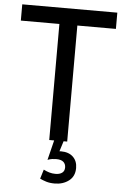

<svg xmlns="http://www.w3.org/2000/svg" viewBox="-61 -743 655 1012"><g transform="rotate(5 266.5 -237.0)"><path d="M219 0V-614H15V-700H518V-614H314V0ZM270 79 237 64Q249 60 261 57Q273 54 286 54Q327 54 350 76Q373 98 373 135Q373 179 342 202.5Q311 226 267 226Q241 226 222 220Q203 214 189 207L204 158Q219 166 234.5 170.5Q250 175 267 175Q289 175 302 165.5Q315 156 315 137Q315 119 303 108Q291 97 265 97Q254 97 243 98.5Q232 100 219 105L245 0H295Z"/></g></svg>

Font: Cabin VF Beta
Style: Regular
Weight: 400
Designer: Pablo Impallari
Foundry: Pablo Impallari. http://www.impallari.com Igino Marini. http://www.ikern.com
Version: Version 2.200